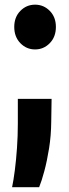

<svg xmlns="http://www.w3.org/2000/svg" viewBox="-20 -574 288 802"><path d="M126.5 -367.5Q90.5 -367.5 65 -393.8Q39.5 -420 39.5 -461.5Q39.5 -502.5 65 -528.5Q90.5 -554.5 126.5 -554.5Q162.5 -554.5 188 -528.5Q213.5 -502.5 213.5 -461.5Q213.5 -420 188 -393.8Q162.5 -367.5 126.5 -367.5ZM30.5 208Q36.5 179.5 42 136.8Q47.5 94 51 43.5Q54.5 -7 54.5 -58V-161H195.5L194 -65Q193.5 -7.5 185 45.5Q176.5 98.5 165.2 140.5Q154 182.5 143.5 208Z"/></svg>

Font: Spline Sans
Style: Regular
Weight: 400
Designer: Eben Sorkin, Mirko Velimirovic
Foundry: Sorkin Type
Version: Version 1.001